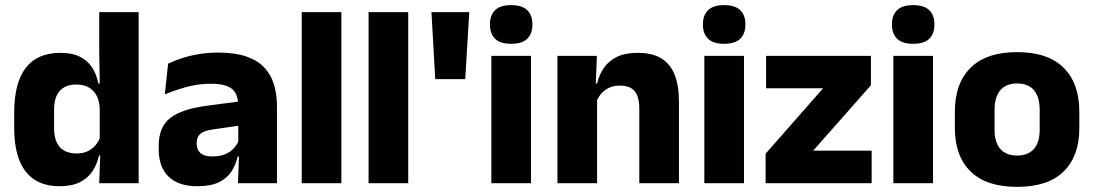

<svg xmlns="http://www.w3.org/2000/svg" viewBox="-20 -707 4218 741"><path d="M209.3 11.7Q123.5 11.7 79.1 -44.9Q34.8 -101.4 34.8 -213.2V-273.3Q34.8 -386.8 79.3 -444.9Q123.8 -503.1 214 -503.1Q257.8 -503.1 287.5 -488.5Q317.2 -473.9 334.8 -447.5Q352.5 -421.1 359.6 -385H401.2L364.9 -286.2Q364.1 -316.4 353.2 -337.4Q342.2 -358.4 322.4 -369.6Q302.6 -380.8 274.5 -380.8Q232.7 -380.8 210.7 -356.3Q188.7 -331.8 188.7 -283.1V-212.6Q188.7 -164.1 210.8 -139.4Q232.8 -114.7 276.3 -114.7Q299.6 -114.7 317.9 -123.2Q336.1 -131.7 348.7 -146.5Q361.3 -161.4 367.5 -180.3L404.8 -106.4H362Q354.7 -73.5 337.2 -46.6Q319.6 -19.7 288.7 -4Q257.7 11.7 209.3 11.7ZM362.8 0 367.5 -124.3 364.9 -150.7V-349.5L365.1 -371L362.9 -513.7V-660.3H515.1V0Z M898.4 0 903.1 -123 899.6 -130.7V-284L898.7 -303.9Q898.7 -345.1 874.5 -364.5Q850.3 -383.8 793.8 -383.8Q744.3 -383.8 699.8 -371.4Q655.3 -359 616 -342.8L628.8 -461.4Q652.3 -472.5 681.7 -482.3Q711.2 -492.1 746.6 -498Q781.9 -504 822.4 -504Q887 -504 930.6 -489Q974.1 -474 1000 -446.4Q1026 -418.8 1037.4 -380.6Q1048.9 -342.5 1048.9 -296.4V0ZM742 11.7Q668.4 11.7 630.5 -25.4Q592.5 -62.6 592.5 -131V-144.3Q592.5 -217.1 637.1 -251.7Q681.8 -286.3 779.3 -299L911.3 -316.5L920.3 -224.6L803.3 -207.7Q767.8 -202.8 753.5 -190.8Q739.1 -178.8 739.1 -155.4V-151.8Q739.1 -129.5 753.6 -116.4Q768.1 -103.2 800.1 -103.2Q828 -103.2 848.1 -111.5Q868.3 -119.8 881.4 -133.8Q894.6 -147.7 901.1 -164.4L922.6 -102.7H897.3Q889.6 -70.3 872.7 -44.5Q855.8 -18.6 824.4 -3.5Q793.1 11.7 742 11.7Z M1144.5 0V-660.3H1297.5V0Z M1402.5 0V-660.3H1555.5V0Z M1775.5 -401.6H1659.8L1645.1 -660.3H1791.1Z M1876.3 0V-491.4H2029.3V0ZM1952.8 -538Q1910.2 -538 1890.6 -557.6Q1870.9 -577.3 1870.9 -610.9V-614.3Q1870.9 -648 1890.6 -667.6Q1910.2 -687.2 1952.8 -687.2Q1995.1 -687.2 2014.9 -667.6Q2034.7 -648 2034.7 -614.3V-610.9Q2034.7 -576.8 2014.9 -557.4Q1995.1 -538 1952.8 -538Z M2447.3 0V-288.8Q2447.3 -315.9 2440.4 -335.6Q2433.4 -355.4 2416.9 -366Q2400.4 -376.7 2372 -376.7Q2348.4 -376.7 2330.4 -368.2Q2312.4 -359.8 2300.3 -345.6Q2288.2 -331.4 2281.9 -313.5L2258.3 -385H2284.5Q2292.3 -418.5 2310.6 -445.1Q2328.9 -471.7 2360.8 -487.4Q2392.8 -503.1 2441.9 -503.1Q2496.9 -503.1 2531.9 -481.9Q2566.9 -460.7 2583.6 -418.7Q2600.4 -376.6 2600.4 -313.3V0ZM2131.4 0V-491.4H2283.7L2278.6 -368.6L2284.4 -354.2V0Z M2698.3 0V-491.4H2851.3V0ZM2774.8 -538Q2732.2 -538 2712.6 -557.6Q2692.9 -577.3 2692.9 -610.9V-614.3Q2692.9 -648 2712.6 -667.6Q2732.2 -687.2 2774.8 -687.2Q2817.1 -687.2 2836.9 -667.6Q2856.7 -648 2856.7 -614.3V-610.9Q2856.7 -576.8 2836.9 -557.4Q2817.1 -538 2774.8 -538Z M3344 -125.6V0H2934.8V-113.9L3156.8 -366.4H2936.6V-491.4H3341.2V-378L3118.5 -125.6Z M3427.8 0V-491.4H3580.8V0ZM3504.3 -538Q3461.7 -538 3442.1 -557.6Q3422.4 -577.3 3422.4 -610.9V-614.3Q3422.4 -648 3442.1 -667.6Q3461.7 -687.2 3504.3 -687.2Q3546.6 -687.2 3566.4 -667.6Q3586.2 -648 3586.2 -614.3V-610.9Q3586.2 -576.8 3566.4 -557.4Q3546.6 -538 3504.3 -538Z M3905.4 14.2Q3786.7 14.2 3725.9 -45.2Q3665.2 -104.6 3665.2 -211.9V-276.5Q3665.2 -385.4 3726.1 -445.6Q3787 -505.8 3905.4 -505.8Q4024.2 -505.8 4084.9 -445.6Q4145.5 -385.4 4145.5 -276.5V-211.9Q4145.5 -104.6 4085 -45.2Q4024.6 14.2 3905.4 14.2ZM3905.4 -106.7Q3948.2 -106.7 3970.3 -132.3Q3992.5 -157.9 3992.5 -205.5V-283.2Q3992.5 -332.8 3970.3 -358.9Q3948.2 -384.9 3905.4 -384.9Q3863 -384.9 3840.7 -358.9Q3818.4 -332.8 3818.4 -283.2V-205.5Q3818.4 -157.9 3840.7 -132.3Q3863 -106.7 3905.4 -106.7Z"/></svg>

Font: Anek Odia Medium
Style: Regular
Weight: 500
Designer: Yesha Goshar & Mahesh Sahu (Odia), Yesha Goshar (Latin)
Foundry: Ek Type
Version: Version 1.003